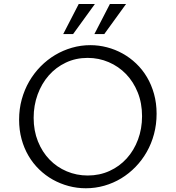

<svg xmlns="http://www.w3.org/2000/svg" viewBox="-20 -957 902 986"><path d="M430.7 -55.7Q491.2 -55.7 542.5 -79.1Q593.8 -102.5 630.9 -143.6Q668 -184.6 688.7 -240.2Q709.5 -295.9 709.5 -360.4Q709.5 -427.2 687.3 -482.4Q665 -537.6 627 -576.9Q588.9 -616.2 538.1 -637.9Q487.3 -659.7 430.2 -659.7Q369.1 -659.7 318.1 -635.5Q267.1 -611.3 230.5 -569.6Q193.8 -527.8 173.3 -471.7Q152.8 -415.5 152.8 -352.1Q152.8 -285.6 174.8 -231Q196.8 -176.3 234.4 -137.5Q272 -98.6 322.8 -77.1Q373.5 -55.7 430.7 -55.7ZM420.9 9.8Q375.5 9.8 332.5 -1.7Q289.6 -13.2 251.5 -34.4Q213.4 -55.7 181.4 -86.7Q149.4 -117.7 126.5 -156.7Q103.5 -195.8 90.8 -242.4Q78.1 -289.1 78.1 -342.3Q78.1 -397.5 91.8 -447Q105.5 -496.6 130.1 -539.1Q154.8 -581.5 188.7 -616Q222.7 -650.4 263.2 -674.6Q303.7 -698.7 349.6 -711.9Q395.5 -725.1 443.8 -725.1Q487.3 -725.1 529.5 -714.1Q571.8 -703.1 609.6 -682.1Q647.5 -661.1 679.4 -630.6Q711.4 -600.1 734.6 -561Q757.8 -522 771 -474.6Q784.2 -427.2 784.2 -373Q784.2 -318.4 771 -268.8Q757.8 -219.2 733.6 -176.8Q709.5 -134.3 676 -99.9Q642.6 -65.4 602.3 -41Q562 -16.6 515.9 -3.4Q469.7 9.8 420.9 9.8ZM464.8 -782.2 544.4 -936.5H627.4L515.6 -782.2ZM304.7 -782.2 384.3 -936.5H467.3L355.5 -782.2Z"/></svg>

Font: Proza Libre
Style: Light
Weight: 300
Designer: Jasper de Waard
Foundry: Jasper de Waard
Version: Version 1.000; ttfautohint (v1.4.1.8-43bc)